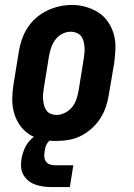

<svg xmlns="http://www.w3.org/2000/svg" viewBox="-20 -561 540 775"><path d="M205 8Q176 8 148 2Q120 -4 97 -19.5Q74 -35 58.5 -58Q43 -81 36 -108Q29 -135 29.5 -164.5Q30 -194 35 -223L56 -353Q60 -378 68.5 -402.5Q77 -427 91.5 -449.5Q106 -472 126.5 -489.5Q147 -507 171 -518.5Q195 -530 220 -535.5Q245 -541 271 -541Q300 -541 327.5 -533Q355 -525 378 -510Q401 -495 416.5 -472Q432 -449 439.5 -422Q447 -395 446 -365.5Q445 -336 441 -307L419 -177Q415 -152 406.5 -127.5Q398 -103 383.5 -81Q369 -59 348.5 -41Q328 -23 304.5 -11.5Q281 0 255.5 4Q230 8 205 8ZM208 -97Q225 -97 242 -105.5Q259 -114 270.5 -128Q282 -142 288 -159Q294 -176 297 -194L318 -324Q320 -336 321 -348Q322 -360 321 -372Q320 -384 317 -395.5Q314 -407 307 -415.5Q300 -424 289 -428.5Q278 -433 266 -433Q248 -433 231.5 -424.5Q215 -416 204 -401.5Q193 -387 187 -370Q181 -353 178 -336L157 -206Q155 -194 154 -182Q153 -170 154 -158.5Q155 -147 158 -135.5Q161 -124 167.5 -115Q174 -106 185 -101.5Q196 -97 208 -97ZM187 194Q170 194 153 191.5Q136 189 121 183.5Q106 178 93.5 167.5Q81 157 73.5 143Q66 129 65 112.5Q64 96 67 79Q71 56 81.5 34Q92 12 111 -4Q130 -20 153.5 -27Q177 -34 199 -34L194 0Q186 0 179.5 6.5Q173 13 169 20Q165 27 163 35Q161 43 160 51Q158 62 159 72.5Q160 83 165.5 91Q171 99 180.5 102.5Q190 106 201 106H276L262 194Z"/></svg>

Font: Iosevka Slab Extrabold Oblique
Style: Regular
Weight: 800
Italic angle: -9°
Monospace: yes
Designer: Belleve Invis
Foundry: Belleve Invis
Version: Version 11.1.1; ttfautohint (v1.8.3)